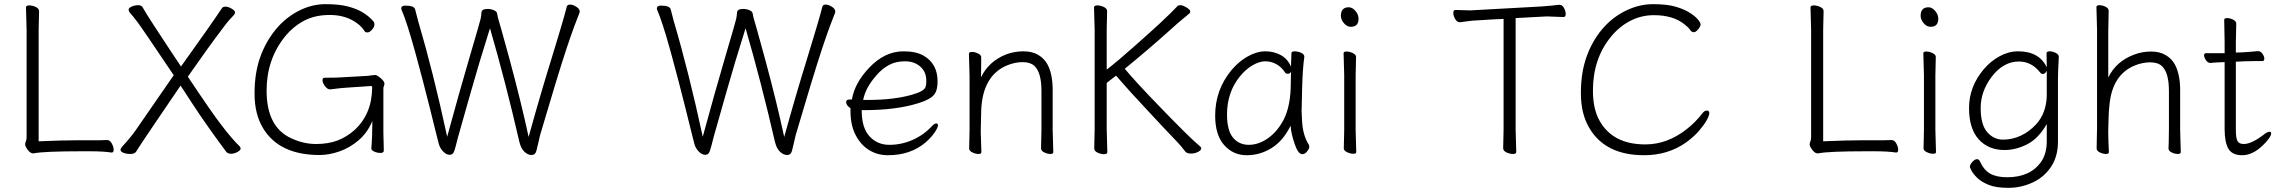

<svg xmlns="http://www.w3.org/2000/svg" viewBox="-20 -731 10966 924"><path d="M139 7Q126 7 113.5 -10Q101 -27 101 -35.5Q101 -44 104.5 -51Q108 -58 108 -70V-589L105 -695Q105 -705 120.5 -705Q136 -705 152 -697.5Q168 -690 168 -677L166 -588V-51Q281 -56 358 -56H458Q482 -56 495 -57H496Q509 -57 518 -40.5Q527 -24 527 -10.5Q527 3 518 3H516Q477 -3 413 -3H372Q192 -3 142 7Z M1069 0Q972 -131 912.5 -222Q853 -313 849 -319Q826 -285 794.5 -239Q763 -193 731 -145.5Q699 -98 673 -59.5Q647 -21 635 -1Q627 10 608 10Q589 10 574.5 4.5Q560 -1 560 -11Q560 -17 573 -31Q616 -77 648 -126Q686 -182 816 -369Q665 -594 641 -625.5Q617 -657 608 -666.5Q599 -676 599 -684.5Q599 -693 614 -699.5Q629 -706 645 -706Q661 -706 666 -696.5Q671 -687 686.5 -662Q702 -637 723 -605Q744 -573 766 -539.5Q788 -506 807 -477Q826 -448 838.5 -430Q851 -412 851 -411Q991 -606 1049 -693Q1054 -699 1066 -699Q1078 -699 1094.5 -689.5Q1111 -680 1111 -672Q1111 -664 1104 -657Q1097 -650 1084 -635.5Q1071 -621 1049 -591Q985 -507 884 -362Q1006 -179 1045 -130Q1093 -66 1134 -26Q1138 -22 1138 -15Q1138 -8 1122.5 0.5Q1107 9 1092 9Q1077 9 1069 0Z M1518 15Q1324 15 1246 -114Q1205 -182 1205 -280Q1205 -378 1231 -452.5Q1257 -527 1304 -585.5Q1351 -644 1415 -677.5Q1479 -711 1546 -711Q1613 -711 1654 -700Q1695 -689 1721 -674Q1757 -653 1778 -627Q1782 -623 1782 -612.5Q1782 -602 1770.5 -588.5Q1759 -575 1748.5 -575Q1738 -575 1735 -580.5Q1732 -586 1722.5 -597.5Q1713 -609 1693 -623Q1640 -659 1567.5 -659Q1495 -659 1442 -630.5Q1389 -602 1349 -552Q1263 -443 1263 -295Q1263 -117 1385 -64Q1442 -38 1501 -38Q1560 -38 1604.5 -55Q1649 -72 1687 -106Q1771 -184 1771 -312Q1771 -317 1765 -317L1646 -309Q1625 -308 1571 -301H1568Q1555 -301 1543.5 -317Q1532 -333 1532 -345Q1532 -357 1543 -357H1557Q1601 -357 1627 -359L1751 -366Q1759 -367 1768 -368.5Q1777 -370 1785 -370Q1793 -370 1803 -362Q1830 -342 1830 -329Q1830 -322 1827.5 -317.5Q1825 -313 1825 -302V-97Q1825 -89 1825.5 -71Q1826 -53 1826.5 -35Q1827 -17 1827 -6Q1827 5 1811 5Q1795 5 1781 -1.5Q1767 -8 1767 -16V-17Q1772 -74 1772 -149Q1749 -93 1706.5 -56.5Q1664 -20 1614 -2.5Q1564 15 1518 15Z M2167 -7Q2161 14 2144.5 14Q2128 14 2112.5 -2Q2097 -18 2091.5 -39.5Q2086 -61 2075 -104.5Q2064 -148 2049 -209.5Q2034 -271 2015.5 -340.5Q1997 -410 1979 -477Q1937 -629 1912 -685Q1911 -687 1911 -690Q1911 -704 1931 -704Q1974 -704 1978 -685L1992 -631Q2065 -384 2132 -73Q2191 -290 2240.5 -458Q2290 -626 2293 -640.5Q2296 -655 2297 -670Q2297 -688 2327 -688Q2342 -688 2356.5 -682Q2371 -676 2372.5 -665Q2374 -654 2376 -647Q2378 -640 2392 -591.5Q2406 -543 2433 -443Q2488 -239 2524 -72Q2581 -278 2633 -445Q2691 -633 2708 -700Q2711 -709 2724 -709Q2737 -709 2753.5 -698.5Q2770 -688 2770 -675Q2770 -671 2764 -657Q2758 -643 2743 -602.5Q2728 -562 2706 -496Q2663 -366 2579 -80Q2575 -64 2571 -45Q2567 -26 2561.5 -5.5Q2556 15 2538.5 15Q2521 15 2504.5 0Q2488 -15 2480 -46Q2412 -341 2338 -595Q2283 -420 2246.5 -290.5Q2210 -161 2196 -112.5Q2182 -64 2178 -46.5Q2174 -29 2167 -7Z M3397 -7Q3391 14 3374.5 14Q3358 14 3342.5 -2Q3327 -18 3321.5 -39.5Q3316 -61 3305 -104.5Q3294 -148 3279 -209.5Q3264 -271 3245.5 -340.5Q3227 -410 3209 -477Q3167 -629 3142 -685Q3141 -687 3141 -690Q3141 -704 3161 -704Q3204 -704 3208 -685L3222 -631Q3295 -384 3362 -73Q3421 -290 3470.5 -458Q3520 -626 3523 -640.5Q3526 -655 3527 -670Q3527 -688 3557 -688Q3572 -688 3586.5 -682Q3601 -676 3602.5 -665Q3604 -654 3606 -647Q3608 -640 3622 -591.5Q3636 -543 3663 -443Q3718 -239 3754 -72Q3811 -278 3863 -445Q3921 -633 3938 -700Q3941 -709 3954 -709Q3967 -709 3983.5 -698.5Q4000 -688 4000 -675Q4000 -671 3994 -657Q3988 -643 3973 -602.5Q3958 -562 3936 -496Q3893 -366 3809 -80Q3805 -64 3801 -45Q3797 -26 3791.5 -5.5Q3786 15 3768.5 15Q3751 15 3734.5 0Q3718 -15 3710 -46Q3642 -341 3568 -595Q3513 -420 3476.5 -290.5Q3440 -161 3426 -112.5Q3412 -64 3408 -46.5Q3404 -29 3397 -7Z M4253 16Q4202 16 4161.5 -9.5Q4121 -35 4097 -82.5Q4073 -130 4073 -195V-210Q4052 -224 4052 -240Q4052 -252 4069 -252Q4080 -252 4080 -253Q4093 -331 4162 -404Q4237 -484 4328 -484Q4389 -484 4425 -463Q4492 -424 4492 -340Q4492 -311 4485 -292Q4478 -273 4457.5 -259.5Q4437 -246 4395 -233Q4290 -201 4139 -201H4127V-198Q4127 -116 4164.5 -75Q4202 -34 4260 -34Q4318 -34 4371.5 -57.5Q4425 -81 4465 -124Q4477 -137 4485.5 -137Q4494 -137 4494 -127.5Q4494 -118 4479 -95Q4464 -72 4435 -46Q4362 16 4253 16ZM4134 -250H4155Q4284 -250 4372 -276Q4427 -292 4434 -312Q4438 -323 4438 -341Q4438 -385 4409 -410.5Q4380 -436 4335 -436Q4290 -436 4257 -417.5Q4224 -399 4199 -370Q4145 -309 4134 -250Z M4703 1Q4703 10 4689 10Q4675 10 4659.5 2.5Q4644 -5 4644 -17L4646 -105V-365L4643 -472Q4643 -481 4657.5 -481Q4672 -481 4687 -473.5Q4702 -466 4702 -456V-428Q4702 -411 4701.5 -392Q4701 -373 4701 -359Q4739 -437 4824 -470Q4863 -484 4905.5 -484Q4948 -484 4977 -466.5Q5006 -449 5021 -421Q5046 -374 5046 -298V-105L5049 1Q5049 10 5035 10Q5021 10 5005.5 2.5Q4990 -5 4990 -17L4992 -105V-294Q4992 -382 4958 -414Q4938 -432 4901.5 -432Q4865 -432 4828 -417Q4708 -368 4702 -198Q4701 -149 4700 -105V-91Q4700 -91 4703 1Z M5309 1Q5309 11 5293.5 11Q5278 11 5262 3.5Q5246 -4 5246 -17L5248 -112V-589L5245 -695Q5245 -705 5260.5 -705Q5276 -705 5292 -697.5Q5308 -690 5308 -677L5306 -588V-396Q5358 -436 5440 -509Q5587 -638 5647 -702Q5650 -706 5661 -706Q5672 -706 5690 -695Q5708 -684 5708 -677Q5708 -670 5705 -667Q5690 -654 5670 -638Q5650 -622 5615 -590Q5507 -493 5393 -400Q5450 -332 5553 -226Q5703 -70 5757 -25Q5761 -22 5761 -17Q5761 -8 5745.5 0Q5730 8 5711 8Q5692 8 5684 -2Q5663 -30 5641 -52.5Q5619 -75 5582 -114.5Q5545 -154 5504 -198Q5410 -298 5351 -367Q5326 -347 5306 -332V-111Z M6279 -34Q6281 -30 6281 -23Q6281 -16 6270.5 -2.5Q6260 11 6248 11Q6236 11 6226.5 -3.5Q6217 -18 6210 -40Q6193 -90 6191 -126Q6155 -53 6099.5 -18.5Q6044 16 5979.5 16Q5915 16 5871.5 -32.5Q5828 -81 5828 -175Q5828 -298 5906 -393Q5942 -436 5985.5 -460Q6029 -484 6069.5 -484Q6110 -484 6143.5 -466Q6177 -448 6193 -410Q6195 -456 6195 -475Q6195 -484 6210.5 -484Q6226 -484 6241.5 -477Q6257 -470 6257 -459V-457Q6249 -402 6246.5 -306.5Q6244 -211 6244 -195.5Q6244 -180 6246 -152Q6249 -81 6279 -34ZM6158 -156Q6192 -222 6192 -334Q6192 -361 6193 -386Q6188 -376 6178.5 -376Q6169 -376 6166 -380Q6147 -409 6122 -422.5Q6097 -436 6069 -436Q6041 -436 6007.5 -416.5Q5974 -397 5946 -362Q5885 -286 5885 -180Q5885 -103 5914 -68.5Q5943 -34 5990 -34Q6037 -34 6082.5 -66Q6128 -98 6158 -156Z M6507 1Q6507 9 6493 9Q6479 9 6463 1.5Q6447 -6 6447 -17L6449 -105V-368L6446 -475Q6446 -483 6460.5 -483Q6475 -483 6490.5 -475.5Q6506 -468 6506 -457L6504 -368V-105ZM6481 -602Q6462 -602 6447.5 -619.5Q6433 -637 6433 -655Q6433 -696 6471 -696Q6488 -696 6503 -678.5Q6518 -661 6518 -641Q6518 -602 6481 -602Z M7277 0Q7277 10 7261.5 10Q7246 10 7230 2.5Q7214 -5 7214 -18L7216 -107V-640H7215Q7201 -640 7162 -637.5Q7123 -635 7106 -634L7089 -633Q7064 -632 7040.5 -628.5Q7017 -625 7006 -624H7005Q6992 -624 6983 -639.5Q6974 -655 6974 -669Q6974 -683 6985 -683Q6985 -683 7056 -681L7400 -700Q7423 -702 7447 -704Q7471 -706 7483 -708H7486Q7498 -708 7506.5 -693Q7515 -678 7515 -663.5Q7515 -649 7504 -649L7424 -652L7274 -644V-106Z M7892 16Q7705 16 7628 -116Q7588 -184 7588 -282.5Q7588 -381 7615 -457Q7642 -533 7690 -590Q7738 -647 7803 -679Q7868 -711 7935.5 -711Q8003 -711 8045 -698.5Q8087 -686 8113 -669Q8139 -652 8151.5 -637Q8164 -622 8164 -613Q8164 -604 8152.5 -590Q8141 -576 8131 -576Q8121 -576 8113.5 -587.5Q8106 -599 8084 -616Q8030 -658 7939 -658Q7878 -658 7824.5 -630Q7771 -602 7731 -552Q7646 -447 7646 -295Q7646 -205 7679 -148Q7743 -36 7898 -36Q8004 -36 8098 -110Q8141 -144 8173 -186Q8183 -199 8194.5 -199Q8206 -199 8206 -187Q8206 -175 8193.5 -152.5Q8181 -130 8156.5 -101.5Q8132 -73 8095 -46Q8008 16 7892 16Z M8727 7Q8714 7 8701.5 -10Q8689 -27 8689 -35.5Q8689 -44 8692.5 -51Q8696 -58 8696 -70V-589L8693 -695Q8693 -705 8708.5 -705Q8724 -705 8740 -697.5Q8756 -690 8756 -677L8754 -588V-51Q8869 -56 8946 -56H9046Q9070 -56 9083 -57H9084Q9097 -57 9106 -40.5Q9115 -24 9115 -10.5Q9115 3 9106 3H9104Q9065 -3 9001 -3H8960Q8780 -3 8730 7Z M9297 1Q9297 9 9283 9Q9269 9 9253 1.5Q9237 -6 9237 -17L9239 -105V-368L9236 -475Q9236 -483 9250.5 -483Q9265 -483 9280.5 -475.5Q9296 -468 9296 -457L9294 -368V-105ZM9271 -602Q9252 -602 9237.5 -619.5Q9223 -637 9223 -655Q9223 -696 9261 -696Q9278 -696 9293 -678.5Q9308 -661 9308 -641Q9308 -602 9271 -602Z M9640 122Q9752 122 9804 46Q9830 7 9830 -51V-134Q9790 -64 9735.5 -36.5Q9681 -9 9627 -9Q9549 -9 9502.5 -60.5Q9456 -112 9456 -211Q9456 -314 9527 -398Q9560 -437 9603.5 -460.5Q9647 -484 9692 -484Q9794 -484 9830 -407L9829 -475Q9829 -484 9843.5 -484Q9858 -484 9873 -476.5Q9888 -469 9888 -458V-457Q9884 -381 9884 -358V-50Q9884 22 9850.5 72Q9817 122 9761.5 147.5Q9706 173 9645.5 173Q9585 173 9550 158.5Q9515 144 9495.5 125Q9476 106 9468 90.5Q9460 75 9460 74Q9460 61 9472 48Q9484 35 9494 35Q9504 35 9508 45Q9527 87 9557.5 104.5Q9588 122 9640 122ZM9780 -134Q9828 -188 9830 -270Q9830 -302 9830 -340V-390Q9821 -375 9812.5 -375Q9804 -375 9800 -380Q9758 -435 9696 -435Q9622 -435 9566 -363Q9512 -292 9512 -211.5Q9512 -131 9543.5 -95Q9575 -59 9619.5 -59Q9664 -59 9705 -78Q9746 -97 9780 -134Z M10129 1Q10129 10 10115 10Q10101 10 10085.5 2.5Q10070 -5 10070 -17L10072 -115V-590L10069 -697Q10069 -706 10083.5 -706Q10098 -706 10113 -698.5Q10128 -691 10128 -679L10126 -580V-358Q10164 -436 10250 -468Q10289 -483 10331.5 -483Q10374 -483 10403 -465.5Q10432 -448 10447 -420Q10472 -373 10472 -297V-105L10475 1Q10475 10 10460.5 10Q10446 10 10431 2.5Q10416 -5 10416 -16V-17Q10417 -25 10417 -44L10418 -115V-293Q10418 -382 10384 -413Q10365 -431 10328 -431Q10291 -431 10254 -416Q10146 -372 10132 -228Q10128 -194 10127.5 -161.5Q10127 -129 10126 -105V-89Q10126 -59 10129 1Z M10866 -28Q10819 16 10770.5 16Q10722 16 10704 -15.5Q10686 -47 10686 -110V-432H10682Q10660 -431 10639 -430L10618 -428Q10605 -428 10596 -441.5Q10587 -455 10587 -465Q10587 -475 10597 -475H10686V-528L10684 -635Q10684 -644 10698 -644Q10712 -644 10727 -636.5Q10742 -629 10742 -617L10740 -528V-478L10770 -479Q10806 -481 10846 -485H10847Q10859 -485 10868 -472.5Q10877 -460 10877 -448.5Q10877 -437 10867 -437H10829Q10801 -437 10781 -436L10740 -434V-108Q10740 -66 10748 -52Q10756 -38 10778 -38Q10818 -38 10882 -89Q10894 -97 10902 -97Q10910 -97 10910 -88.5Q10910 -80 10898 -63Q10886 -46 10866 -28Z"/></svg>

Font: LXGW WenKai TC Light
Style: Regular
Weight: 300
Designer: LXGW / Fontworks Inc.
Foundry: LXGW / Fontworks Inc.
Version: Version 1.330